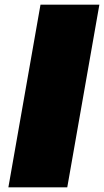

<svg xmlns="http://www.w3.org/2000/svg" viewBox="-20 -805 447 825"><path d="M16 0H269L407 -785H154Z"/></svg>

Font: Anybody Expanded Black
Style: Italic
Weight: 900
Width: 7
Italic angle: -10°
Version: Version 1.113;gftools[0.9.25]